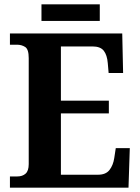

<svg xmlns="http://www.w3.org/2000/svg" viewBox="-20 -869 650 889"><path d="M26 0V-52H60Q84 -52 98.5 -65Q113 -78 113 -109V-600Q113 -641 96.5 -651.5Q80 -662 59 -662H26V-714H546L550 -531H483L479 -577Q476 -614 460.5 -634Q445 -654 408 -654H262V-403H484V-344H262V-60H434Q470 -60 487 -82Q504 -104 509 -137L516 -183H581L575 0ZM172 -772V-849H442V-772Z"/></svg>

Font: Noto Serif Sinhala SemiCondensed
Style: Bold
Weight: 700
Width: 4
Designer: Jelle Bosma - Monotype Design Team
Foundry: Monotype Imaging Inc.
Version: Version 2.007; ttfautohint (v1.8.4.7-5d5b)